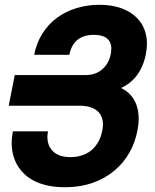

<svg xmlns="http://www.w3.org/2000/svg" viewBox="-20 -761 642 795"><path d="M248.5 14.2C335.4 14.2 403.8 -12.2 455.1 -55.7C507.8 -100.1 537.1 -158.7 549.3 -221.7C552.2 -236.8 554.2 -251.5 554.2 -269C554.2 -290.5 551.3 -309.1 544.9 -326.7C533.7 -357.4 513.2 -381.3 481.4 -396.5C533.2 -421.4 569.8 -464.8 584 -537.1C586.9 -551.8 588.4 -566.4 588.4 -580.1C588.4 -622.6 574.2 -658.7 548.3 -685.5C514.2 -721.2 460.4 -741.2 392.1 -741.2C326.2 -741.2 263.2 -722.7 214.8 -686.5C167.5 -650.9 133.8 -598.6 121.6 -534.2H267.1C278.3 -588.9 311.5 -616.7 368.7 -616.7C415 -616.7 440.9 -598.1 440.9 -559.1C440.9 -551.3 439.9 -544.9 438.5 -537.1C433.6 -511.7 422.9 -492.2 406.7 -477.1C389.6 -460.9 366.7 -450.2 335.4 -450.2H41L16.1 -323.2H310.5C373.5 -323.2 406.2 -293.5 406.2 -246.1C406.2 -237.8 405.3 -230 403.8 -221.7C397.9 -188.5 382.8 -161.1 363.3 -143.1C341.8 -123 310.5 -110.4 271.5 -110.4C232.9 -110.4 208 -122.6 192.9 -141.6C181.6 -155.8 176.3 -173.3 176.3 -192.9C176.3 -198.7 176.8 -206.1 178.2 -212.9L178.7 -217.3H33.2L32.7 -212.9C29.8 -197.8 28.3 -183.1 28.3 -168.5C28.3 -125.5 41.5 -85.4 67.9 -54.2C101.1 -14.6 157.7 14.2 248.5 14.2Z"/></svg>

Font: Hack
Style: Bold Oblique
Weight: 700
Italic angle: -12°
Monospace: yes
Designer: Christopher Simpkins
Foundry: Christopher Simpkins
Version: Version 2.010